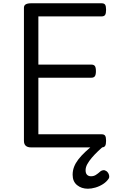

<svg xmlns="http://www.w3.org/2000/svg" viewBox="-20 -899 705 1171"><path d="M170 0Q148 0 137 -10Q126 -20 126 -40V-852Q126 -866 137 -872.5Q148 -879 170 -879H600Q615 -879 621 -870.5Q627 -862 627 -839Q627 -817 621 -808Q615 -799 600 -799H214V-505H537Q552 -505 558.5 -496.5Q565 -488 565 -465Q565 -443 558.5 -434Q552 -425 537 -425H214V-80H600Q615 -80 621 -71.5Q627 -63 627 -40Q627 -18 621 -9Q615 0 600 0ZM516 252Q477 252 450 230Q423 208 423 167Q423 141 432 118Q441 95 458 73Q475 51 500.5 27Q526 3 560 -24L622 -25V-16Q599 3 578 23Q557 43 540 63Q523 83 512.5 102Q502 121 502 139Q502 158 511 167Q520 176 535 176Q551 176 563.5 168.5Q576 161 594 145Q601 140 610.5 139Q620 138 631 146Q642 156 645 169Q648 182 643 190Q630 210 608 224Q586 238 561.5 245Q537 252 516 252Z"/></svg>

Font: Playwrite HR Lijeva
Style: Regular
Weight: 400
Designer: Veronika Burian, José Scaglione
Foundry: TypeTogether
Version: Version 1.002